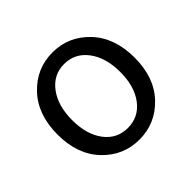

<svg xmlns="http://www.w3.org/2000/svg" viewBox="-141 -716 888 888"><g transform="rotate(-45 303.0 -272.0)"><path d="M51 -271Q51 -402 124.5 -479.5Q198 -557 303 -557Q408 -557 481.5 -479.5Q555 -402 555 -271Q555 -141 481.5 -64Q408 13 303 13Q198 13 124.5 -64Q51 -141 51 -271ZM303 -481Q233 -481 189.5 -423Q146 -365 146 -271Q146 -177 189 -120Q232 -63 303 -63Q374 -63 417.5 -120Q461 -177 461 -271Q461 -365 417.5 -423Q374 -481 303 -481Z"/></g></svg>

Font: Noto Sans SC
Style: Regular
Weight: 400
Designer: Ryoko NISHIZUKA  (kana, bopomofo & ideographs); Paul D. Hunt (Latin, Greek & Cyrillic); Sandoll Communications , Soo-you
Foundry: Adobe
Version: Version 2.002;hotconv 1.0.116;makeotfexe 2.5.65601